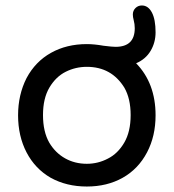

<svg xmlns="http://www.w3.org/2000/svg" viewBox="-20 -699 634 701"><path d="M297 -18Q223 -18 165 -50Q108 -83 77 -142.5Q46 -202 46 -278Q46 -353 77 -414Q109 -474 166 -506Q223 -538 297 -538Q324 -538 358 -532Q374 -530 385 -529Q396 -528 402 -528Q472 -528 472 -596Q472 -611 468 -626Q465 -637 465 -646Q465 -660 474.5 -669.5Q484 -679 498 -679Q521 -679 534.5 -653.5Q548 -628 548 -581Q548 -544 530 -513.5Q512 -483 477 -468Q548 -395 548 -278Q548 -202 517 -143Q485 -82 428 -50Q371 -18 297 -18ZM297 -101Q338 -101 374 -120Q410 -138 433.5 -178Q457 -218 457 -279Q457 -339 434 -379Q387 -455 297 -455Q256 -455 220 -437Q184 -419 160.5 -379.5Q137 -340 137 -279Q137 -218 160 -178Q182 -141 217.5 -121Q253 -101 297 -101Z"/></svg>

Font: Huninn
Style: Regular
Weight: 400
Designer: justfont
Foundry: justfont
Version: Version 1.003